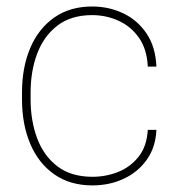

<svg xmlns="http://www.w3.org/2000/svg" viewBox="-20 -558 547 588"><path d="M263.2 -16.6Q304.7 -16.6 342 -31.5Q379.4 -46.4 404.5 -78.1Q429.7 -109.9 432.6 -160.2H459Q456.5 -106.4 429.2 -68.4Q401.9 -30.3 358.4 -10.3Q314.9 9.8 263.2 9.8Q194.8 9.8 146.5 -23.9Q98.1 -57.6 72.8 -117.2Q47.4 -176.8 47.4 -253.9V-274.4Q47.4 -352.1 72.8 -411.4Q98.1 -470.7 146.2 -504.4Q194.3 -538.1 262.2 -538.1Q313.5 -538.1 357.2 -517.3Q400.9 -496.6 428.7 -455.6Q456.5 -414.6 459 -354H432.6Q430.2 -406.7 406 -441.7Q381.8 -476.6 343.8 -494.1Q305.7 -511.7 262.2 -511.7Q197.8 -511.7 156 -479.7Q114.3 -447.8 94 -394Q73.7 -340.3 73.7 -274.4V-253.9Q73.7 -188 94 -134Q114.3 -80.1 156.2 -48.3Q198.2 -16.6 263.2 -16.6Z"/></svg>

Font: Vazirmatn RD UI Thin
Style: Regular
Weight: 100
Designer: Saber Rastikerdar
Foundry: Saber Rastikerdar
Version: Version 33.003